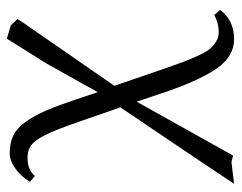

<svg xmlns="http://www.w3.org/2000/svg" viewBox="-88 -394 668 531"><g transform="rotate(90 245.5 -128.0)"><path d="M169.9 -247.6Q157.7 -282.7 150.6 -301.5Q143.6 -320.3 133.5 -342.3Q123.5 -364.3 114.7 -374.8Q106 -385.3 94.2 -392.3Q82.5 -399.4 68.8 -399.4Q43.9 -399.4 21 -387.2L6.8 -403.3Q36.1 -441.9 87.9 -441.9Q134.8 -441.9 167.7 -395.5Q200.7 -349.1 233.4 -253.9L260.7 -172.4L409.7 -439L427.7 -434.6L487.8 -441.9L414.1 -331.5L276.4 -127.4L317.4 -9.3Q338.4 51.3 352.8 80.1Q367.2 108.9 380.9 119.1Q394.5 129.4 416 129.4Q449.2 129.4 466.3 108.9L482.4 122.6Q466.3 148.9 444.6 163.8Q422.9 178.7 403.8 178.7Q375 178.7 354.2 168.7Q333.5 158.7 316.2 134Q298.8 109.4 285.2 77.9Q271.5 46.4 253.9 -6.3L234.4 -64.9L155.3 76.7L86.4 186.5L49.8 175.8L32.2 157.2L41 143.1L216.8 -110.8Z"/></g></svg>

Font: Libertinage
Style: b
Weight: 400
Designer: OSP
Foundry: OSP
Version: Version 1.0; 2008; OFL relea